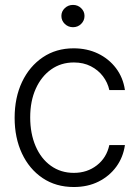

<svg xmlns="http://www.w3.org/2000/svg" viewBox="-20 -750 566 782"><path d="M280.8 11.7Q207.5 11.7 153.3 -24.9Q99.1 -61.5 69.3 -125.2Q39.6 -189 39.6 -270Q39.6 -352.5 69.8 -416.3Q100.1 -480 154.3 -516.6Q208.5 -553.2 279.8 -553.2Q334.5 -553.2 378.9 -532Q423.3 -510.7 452.4 -472.4Q481.4 -434.1 488.8 -383.3H425.3Q418.5 -414.1 399.2 -439.5Q379.9 -464.8 349.9 -480.2Q319.8 -495.6 280.8 -495.6Q228.5 -495.6 188.5 -467.3Q148.4 -439 125.7 -388.7Q103 -338.4 103 -272Q103 -206.1 125 -154.8Q147 -103.5 187.3 -74.7Q227.5 -45.9 280.8 -45.9Q335 -45.9 374.5 -76.7Q414.1 -107.4 425.3 -159.2H488.8Q481.9 -109.9 453.9 -71.3Q425.8 -32.7 381.6 -10.5Q337.4 11.7 280.8 11.7ZM277.3 -639.2Q257.8 -639.2 243.9 -652.6Q230 -666 230 -685.1Q230 -703.6 243.9 -716.8Q257.8 -730 277.3 -730Q296.9 -730 310.5 -716.8Q324.2 -703.6 324.2 -685.1Q324.2 -666 310.5 -652.6Q296.9 -639.2 277.3 -639.2Z"/></svg>

Font: Inter Tight Light
Style: Regular
Weight: 300
Designer: Rasmus Andersson
Foundry: rsms
Version: Version 3.004